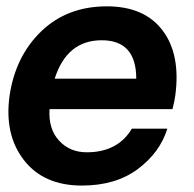

<svg xmlns="http://www.w3.org/2000/svg" viewBox="-20 -575 607 600"><path d="M527.8 -276.9Q525.9 -260.7 519 -233.9H134.8Q130.9 -171.9 164.6 -135.5Q198.2 -99.1 251 -99.1Q348.1 -99.1 392.1 -172.9H502.9Q480 -98.6 410.9 -46.9Q341.8 4.9 235.8 4.9Q116.7 4.9 54.9 -74.5Q-6.8 -153.8 9.8 -274.9Q27.8 -398.9 108.9 -477.1Q189.9 -555.2 314 -555.2Q431.2 -555.2 488 -480Q544.9 -404.8 527.8 -276.9ZM297.9 -449.2Q189 -449.2 150.9 -329.1H405.8Q405.8 -449.2 297.9 -449.2Z"/></svg>

Font: Oakes Grotesk
Style: SemiBold Italic
Weight: 600
Designer: Samuel Oakes
Foundry: Samuel Oakes
Version: Version 1.0 | wf-rip DC20170320